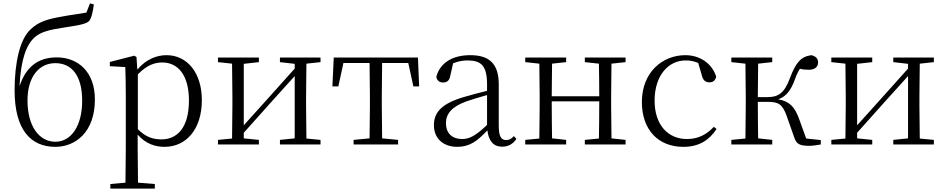

<svg xmlns="http://www.w3.org/2000/svg" viewBox="-20 -851 5567 1131"><path d="M306 -16C212 -16 142 -106 142 -259C142 -403 213 -479 306 -479C400 -479 464 -409 464 -258C464 -110 400 -16 306 -16ZM306 14C423 14 539 -71 539 -265C539 -429 439 -513 314 -513C198 -513 130 -450 95 -343C103 -504 136 -588 184 -631C221 -664 272 -676 359 -689C427 -700 484 -707 504 -726C519 -744 526 -777 533 -825L510 -831L489 -777C448 -769 394 -763 348 -754C263 -739 208 -725 158 -676C98 -619 66 -485 66 -319C66 -88 160 14 306 14Z M949 14C1078 14 1169 -91 1169 -261C1169 -422 1083 -526 961 -526C902 -526 839 -501 789 -441L784 -515L771 -523L627 -486V-461L718 -456C720 -406 721 -351 721 -282V30L719 225L630 233V260H892V233L793 225L791 30V-58C839 -3 895 14 949 14ZM792 -413C845 -467 890 -483 936 -483C1028 -483 1093 -409 1093 -259C1093 -94 1020 -30 932 -30C880 -30 838 -44 792 -90Z M1629 -485 1716 -475V-447L1552 -264L1416 -113V-475L1505 -485V-512H1264V-485L1347 -476L1349 -285V-227L1347 -35L1264 -27V0H1505V-27L1416 -36V-69L1576 -248L1716 -403V-36L1629 -27V0H1868V-27L1785 -35L1783 -227V-285L1785 -476L1868 -485V-512H1629Z M2156 0H2325V-27L2231 -36L2229 -227V-285L2231 -480H2385L2415 -342H2449L2442 -512H1946L1938 -342H1973L2003 -480H2157L2159 -285V-227L2157 -36L2063 -27V0Z M2938 13C2973 13 3002 -2 3022 -33L3007 -49C2991 -32 2979 -26 2962 -26C2933 -26 2918 -45 2918 -111V-354C2918 -476 2862 -526 2750 -526C2643 -526 2571 -479 2550 -398C2554 -377 2568 -365 2590 -365C2613 -365 2628 -376 2633 -407L2649 -478C2678 -490 2706 -495 2733 -495C2813 -495 2849 -466 2849 -354V-316C2804 -305 2755 -292 2711 -279C2583 -241 2536 -190 2536 -114C2536 -31 2596 14 2673 14C2745 14 2790 -18 2851 -83C2858 -23 2885 13 2938 13ZM2849 -115C2783 -52 2745 -32 2703 -32C2645 -32 2607 -64 2607 -126C2607 -179 2639 -221 2725 -253C2762 -266 2806 -279 2849 -291Z M3425 -485 3508 -476C3509 -422 3510 -343 3510 -284H3230L3232 -476L3315 -485V-512H3074V-485L3157 -476L3159 -285V-227L3157 -35L3074 -27V0H3315V-27L3232 -36C3231 -91 3230 -176 3230 -254H3510C3510 -176 3509 -91 3508 -35L3425 -27V0H3665V-27L3582 -36L3580 -227V-285L3582 -476L3665 -485V-512H3425Z M4005 14C4098 14 4157 -25 4201 -91L4185 -104C4140 -55 4087 -32 4027 -32C3915 -32 3836 -115 3836 -258C3836 -404 3915 -495 4019 -495C4044 -495 4068 -491 4093 -480L4114 -408C4121 -379 4134 -366 4160 -366C4180 -366 4193 -376 4199 -399C4175 -477 4103 -526 4017 -526C3883 -526 3761 -426 3761 -250C3761 -85 3859 14 4005 14Z M4658 -43C4671 -3 4689 8 4747 8C4766 8 4793 4 4815 0V-26L4729 -35L4687 -151C4661 -224 4628 -255 4564 -266C4607 -281 4637 -313 4662 -382C4672 -411 4682 -430 4692 -446C4707 -442 4723 -440 4744 -440C4779 -440 4799 -456 4799 -483C4799 -506 4786 -519 4760 -526C4699 -518 4669 -485 4634 -393C4600 -299 4562 -279 4501 -279H4444L4446 -476L4529 -485V-512H4288V-485L4371 -476L4373 -285V-227L4371 -35L4288 -27V0H4529V-27L4446 -36C4445 -90 4444 -175 4444 -251H4502C4565 -251 4588 -238 4613 -171Z M5242 -485 5329 -475V-447L5165 -264L5029 -113V-475L5118 -485V-512H4877V-485L4960 -476L4962 -285V-227L4960 -35L4877 -27V0H5118V-27L5029 -36V-69L5189 -248L5329 -403V-36L5242 -27V0H5481V-27L5398 -35L5396 -227V-285L5398 -476L5481 -485V-512H5242Z"/></svg>

Font: Noto Serif JP Light
Style: Regular
Weight: 300
Designer: Ryoko NISHIZUKA 西塚涼子 (kana & ideographs); Frank Grießhammer (Latin, Greek & Cyrillic); Wenlong ZHANG 张文龙 (bopomofo); San
Foundry: Adobe
Version: Version 2.001;hotconv 1.1.0;makeotfexe 2.6.0